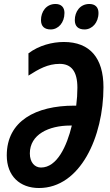

<svg xmlns="http://www.w3.org/2000/svg" viewBox="-20 -935 552 965"><path d="M405 -787C443 -787 475 -821 475 -870C475 -899 458 -915 429 -915C382 -915 356 -876 356 -834C356 -803 373 -787 405 -787ZM235 -787C273 -787 304 -821 304 -870C304 -899 287 -915 259 -915C212 -915 186 -876 186 -834C186 -803 203 -787 235 -787ZM176 10C384 10 500 -248 500 -497C500 -643 432 -724 301 -724C243 -724 176 -707 123 -667V-555C175 -588 220 -614 280 -614C338 -614 369 -577 369 -494C369 -465 367 -435 363 -404H353C160 -404 14 -327 14 -154C14 -50 80 10 176 10ZM186 -93C155 -93 130 -118 130 -164C130 -259 225 -304 333 -304H341C316 -201 267 -93 186 -93Z"/></svg>

Font: Noto Sans ExtraCondensed
Style: Bold Italic
Weight: 700
Width: 2
Italic angle: -12°
Designer: Monotype Design Team
Foundry: Monotype Imaging Inc.
Version: Version 2.013